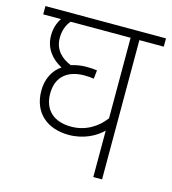

<svg xmlns="http://www.w3.org/2000/svg" viewBox="-96 -702 702 783"><g transform="rotate(15 254.5 -310.5)"><path d="M509 -587V-622H0V-587H75C61 -566 53 -542 53 -512C53 -458 85 -420 128 -397C93 -374 73 -333 73 -285C73 -190 138 -139 227 -139C290 -139 340 -166 369 -195V1H406V-587ZM111 -283C111 -356 159 -390 227 -390C242 -390 253 -389 267 -387L271 -423C258 -425 244 -426 226 -426C203 -426 181 -422 162 -416C122 -432 90 -462 90 -512C90 -544 100 -569 116 -587H369V-247C337 -204 288 -174 228 -174C155 -174 111 -213 111 -283Z"/></g></svg>

Font: Noto Sans Devanagari SemiCondensed ExtraLight
Style: Regular
Weight: 200
Width: 4
Designer: Jelle Bosma - Monotype Design Team
Foundry: Monotype Imaging Inc.
Version: Version 2.004